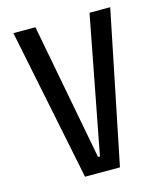

<svg xmlns="http://www.w3.org/2000/svg" viewBox="-118 -889 836 977"><g transform="rotate(-15 300.0 -400.0)"><path d="M161 -800 298 -80H308L446 -800H555L392 0H208L45 -800Z"/></g></svg>

Font: Martian Mono Condensed
Style: Regular
Weight: 400
Width: 3
Designer: Roman Shamin
Foundry: Evil Martians
Version: Version 1.000